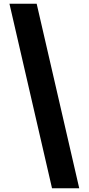

<svg xmlns="http://www.w3.org/2000/svg" viewBox="-20 -852 479 1037"><path d="M178 -832H31L261 165H408Z"/></svg>

Font: Noto Sans Oriya ExtCond Blk
Style: Regular
Weight: 900
Width: 2
Designer: Amélie Bonet and Sol Matas
Foundry: Google LLC
Version: Version 2.006